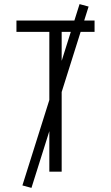

<svg xmlns="http://www.w3.org/2000/svg" viewBox="-20 -835 540 934"><path d="M220 0V-680H60V-735H440V-680H280V0ZM133 79 89 67 367 -815 411 -803Z"/></svg>

Font: Iosevka SS18 Light
Style: Regular
Weight: 300
Monospace: yes
Designer: Belleve Invis
Foundry: Belleve Invis
Version: Version 25.1.1; ttfautohint (v1.8.4)